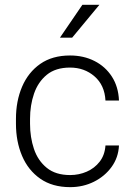

<svg xmlns="http://www.w3.org/2000/svg" viewBox="-20 -769 556 799"><path d="M272 -40.5Q308.6 -40.5 341.1 -54.7Q373.5 -68.8 394.8 -96.2Q416 -123.5 418.9 -163.6H475.1Q472.7 -113.3 444.3 -74.2Q416 -35.2 370.8 -12.7Q325.7 9.8 272 9.8Q197.8 9.8 147.5 -25.4Q97.2 -60.5 71.8 -120.4Q46.4 -180.2 46.4 -253.9V-274.4Q46.4 -348.6 72 -408.4Q97.7 -468.3 147.7 -503.2Q197.8 -538.1 271.5 -538.1Q328.1 -538.1 373.3 -515.1Q418.5 -492.2 445.6 -450.2Q472.7 -408.2 475.1 -350.6H418.9Q415.5 -414.6 373.3 -451.2Q331.1 -487.8 271.5 -487.8Q211.4 -487.8 174.8 -457.8Q138.2 -427.7 121.6 -379.2Q105 -330.6 105 -274.4V-253.9Q105 -197.8 121.3 -149.2Q137.7 -100.6 174.6 -70.6Q211.4 -40.5 272 -40.5ZM229.5 -612.3 322.8 -749H393.6L280.3 -612.3Z"/></svg>

Font: Vazirmatn FD ExtraLight
Style: Regular
Weight: 200
Designer: Saber Rastikerdar
Foundry: Saber Rastikerdar
Version: Version 33.003